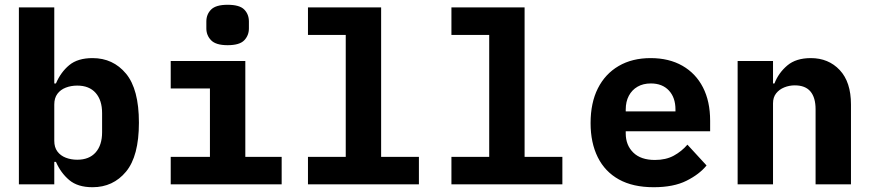

<svg xmlns="http://www.w3.org/2000/svg" viewBox="-20 -771 3640 803"><path d="M59 -740H207V-422H214Q234 -469 269.5 -498.5Q305 -528 367 -528Q453 -528 507 -463Q561 -398 561 -258Q561 -118 507 -53Q453 12 367 12Q305 12 269.5 -18Q234 -48 214 -94H207V0H59ZM303 -103Q353 -103 380 -133.5Q407 -164 407 -218V-298Q407 -352 380 -382.5Q353 -413 303 -413Q277 -413 255 -404.5Q233 -396 220 -378.5Q207 -361 207 -334V-182Q207 -155 220 -137.5Q233 -120 255 -111.5Q277 -103 303 -103Z M931.8 -582Q883 -582 863 -602.5Q843 -623 843 -652V-681Q843 -711.2 863 -731.1Q883 -751 931.8 -751Q982 -751 1001.5 -731.1Q1021 -711.2 1021 -681V-652Q1021 -623 1001.5 -602.5Q982 -582 931.8 -582ZM694 -115H858V-401H694V-516H1006V-115H1158V0H694Z M1268 -115H1426V-625H1268V-740H1574V-115H1732V0H1268Z M1868 -115H2026V-625H1868V-740H2174V-115H2332V0H1868Z M2714 12Q2627 12 2568.5 -20.5Q2510 -53 2480 -113.5Q2450 -174 2450 -256Q2450 -341 2480.5 -401.5Q2511 -462 2567.5 -495Q2624 -528 2701 -528Q2778 -528 2834 -496Q2890 -464 2920 -405.5Q2950 -347 2950 -266V-222H2597V-213Q2597 -164 2628.5 -133Q2660 -102 2719 -102Q2765 -102 2798 -120Q2831 -138 2855 -166L2935 -79Q2905 -42 2851 -15Q2797 12 2714 12ZM2702 -422Q2670 -422 2646.5 -408.5Q2623 -395 2610 -370.5Q2597 -346 2597 -313V-305H2805V-313Q2805 -363 2777.5 -392.5Q2750 -422 2702 -422Z M3065 0V-516H3213V-422H3219Q3236 -466 3272.5 -497Q3309 -528 3371 -528Q3445 -528 3492 -478Q3539 -428 3539 -334V0H3391V-314Q3391 -363 3369.5 -388.5Q3348 -414 3304 -414Q3281 -414 3260 -405.5Q3239 -397 3226 -380.5Q3213 -364 3213 -339V0Z"/></svg>

Font: Lilex
Style: Regular
Weight: 400
Monospace: yes
Designer: Mike Abbink, Paul van der Laan, Pieter van Rosmalen, Mikhael Khrustik
Foundry: Mikhael Khrustik
Version: Version 2.510